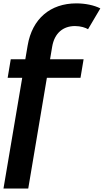

<svg xmlns="http://www.w3.org/2000/svg" viewBox="-34 -842 635 1121"><path d="M-13.7 258.8H130.9L239.7 -387.7H436L454.1 -496.1H258.3L270.5 -568.8C284.2 -650.4 335.9 -689.9 403.8 -689.9C437.5 -689.9 465.8 -680.2 480 -671.4L551.8 -793C515.6 -811.5 463.9 -822.3 411.6 -822.3C260.3 -822.3 153.8 -732.9 127.4 -576.2L113.8 -496.1H28.8L10.7 -387.7H95.7Z"/></svg>

Font: Krona One
Style: Regular
Weight: 400
Designer: Yvonne Schüttler
Foundry: Yvonne Schüttler
Version: Version 1.002